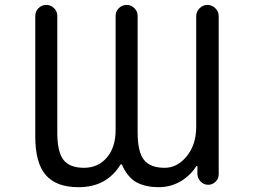

<svg xmlns="http://www.w3.org/2000/svg" viewBox="-20 -775 1040 784"><path d="M478.5 -101.6Q477.5 -103.5 475.1 -104Q472.7 -104.5 471.7 -102.5Q415 -10.7 301.8 -10.7Q300.8 -10.7 299.8 -10.7Q210 -10.7 167 -60.1Q124 -109.4 124 -217.8V-710Q124 -728.5 137.2 -741.7Q150.4 -754.9 168.9 -754.9Q187.5 -754.9 200.7 -741.7Q213.9 -728.5 213.9 -710V-234.4Q213.9 -154.3 239.3 -122.1Q264.6 -89.8 323.2 -89.8Q379.9 -89.8 416 -131.3Q452.1 -172.9 452.1 -244.1V-710Q452.1 -728.5 465.3 -741.7Q478.5 -754.9 497.1 -754.9Q515.6 -754.9 528.8 -741.7Q542 -728.5 542 -710V-234.4Q542 -154.3 567.9 -122.1Q593.8 -89.8 652.3 -89.8Q704.1 -89.8 742.7 -137.2Q781.2 -184.6 781.2 -257.8V-709Q781.2 -727.5 794.9 -741.2Q808.6 -754.9 827.1 -754.9Q845.7 -754.9 859.4 -741.2Q873 -727.5 873 -709V-63.5Q873 -45.9 860.4 -33.2Q847.7 -20.5 830.1 -20.5Q812.5 -20.5 799.8 -33.2Q787.1 -45.9 786.1 -63.5V-95.7Q786.1 -96.7 784.7 -97.2Q783.2 -97.7 782.2 -96.7Q760.7 -63.5 726.6 -40Q681.6 -10.7 628.9 -10.7Q566.4 -10.7 528.3 -36.1Q497.1 -58.6 478.5 -101.6Z"/></svg>

Font: Rounded Mgen+ 1m regular
Style: Regular
Weight: 400
Designer: [Source Han Sans]
Ryoko NISHIZUKA  (kana & ideographs); Paul D. Hunt (Latin, Greek & Cyrillic); Wenlong ZHANG  (bopomofo
Version: Version 1.059.20150602